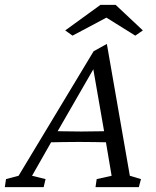

<svg xmlns="http://www.w3.org/2000/svg" viewBox="-59 -772 642 792"><path d="M-39.1 0 -34.2 -33.2 17.6 -46.9 327.1 -560.5 381.8 -590.8 476.6 -46.9 522.5 -33.2 513.7 0H335L339.8 -33.2L401.4 -46.9L376 -197.3L371.1 -226.6L323.2 -502L345.7 -520.5L175.8 -225.6L158.2 -196.3L73.2 -46.9L128.9 -33.2L121.1 0ZM128.9 -184.6 138.7 -232.4Q157.2 -231.4 192.4 -230.5Q227.5 -229.5 276.4 -229.5Q324.2 -229.5 359.4 -230.5Q394.5 -231.4 412.1 -232.4L401.4 -184.6Q363.3 -185.5 328.6 -186Q293.9 -186.5 266.6 -186.5Q239.3 -186.5 205.6 -186Q171.9 -185.5 128.9 -184.6ZM530.3 -646.5 499 -625 353.5 -715.8H411.1L240.2 -625L210 -646.5L355.5 -752H418Z"/></svg>

Font: Crimson Pro Light
Style: Italic
Weight: 300
Italic angle: -12°
Designer: Jacques Le Bailly
Foundry: Baron von Fonthausen
Version: Version 1.003